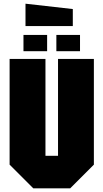

<svg xmlns="http://www.w3.org/2000/svg" viewBox="-20 -1019 560 1039"><path d="M32 -128V-700H226V-176H294V-700H488V-128L360 0H160ZM107 -742V-830H235V-742ZM285 -742V-830H413V-742ZM374 -878H118V-999L374 -970Z"/></svg>

Font: Tektur Condensed ExtraBold
Style: Regular
Weight: 800
Width: 3
Designer: Adam Jagosz
Foundry: Adam Jagosz
Version: Version 1.005;gftools[0.9.30]